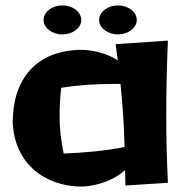

<svg xmlns="http://www.w3.org/2000/svg" viewBox="-20 -669 689 709"><path d="M600 6C596 -83 594 -151 594 -240C594 -333 596 -426 600 -519L407 -506L415 -446C357 -484 288 -485 282 -485C114 -484 27 -377 27 -218C33 -60 152 20 282 20C282 20 374 20 442 -41C442 -22 443 -3 443 16ZM215 -102C205 -155 200 -190 200 -242C200 -276 202 -311 206 -345C270 -355 334 -359 397 -359H425C433 -281 438 -206 440 -126C367 -112 292 -105 215 -102ZM280 -595C280 -625 249 -649 210 -649C172 -649 141 -625 141 -595C141 -566 172 -542 210 -542C249 -542 280 -566 280 -595ZM485 -595C485 -625 454 -649 415 -649C378 -649 346 -625 346 -595C346 -566 378 -542 415 -542C454 -542 485 -566 485 -595Z"/></svg>

Font: Galindo
Style: Regular
Weight: 400
Designer: Astigmatic (AOETI)
Foundry: Astigmatic (AOETI)
Version: Version 1.000